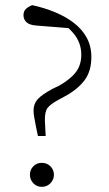

<svg xmlns="http://www.w3.org/2000/svg" viewBox="-20 -712 422 744"><path d="M142 12Q122 12 109 -2Q96 -16 96 -35Q96 -54 109 -67.5Q122 -81 142 -81Q162 -81 175.5 -67.5Q189 -54 189 -35Q189 -16 175.5 -2Q162 12 142 12ZM334 -491Q334 -435 306.5 -399.5Q279 -364 230 -338L208 -326Q176 -309 164.5 -294Q153 -279 154 -244L157 -185H127L120 -218Q116 -241 113 -255.5Q110 -270 110 -284Q110 -310 126.5 -328Q143 -346 184 -368L209 -380Q253 -405 274 -432.5Q295 -460 295 -500Q295 -545 267 -580Q239 -615 180 -650L272 -601L121 -613Q94 -615 82.5 -626Q71 -637 71 -653Q71 -669 81 -678Q91 -687 105 -692Q151 -682 192.5 -665Q234 -648 266 -623.5Q298 -599 316 -566Q334 -533 334 -491Z"/></svg>

Font: Source Serif 4 Light
Style: Regular
Weight: 300
Designer: Frank Grießhammer
Foundry: Adobe Systems Incorporated
Version: Version 4.004;hotconv 1.0.116;makeotfexe 2.5.65601